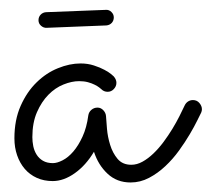

<svg xmlns="http://www.w3.org/2000/svg" viewBox="-20 -369 437 397"><path d="M396 -136.2Q394 -132.3 387.9 -119.9Q381.8 -107.4 372.3 -91.3Q362.8 -75.2 350.1 -57.6Q337.4 -40 321.8 -25.4Q306.2 -10.7 288.1 -1.2Q270 8.3 250 8.3Q221.7 8.3 202.4 -9.8Q183.1 -27.8 174.3 -55.2Q157.7 -27.3 134.8 -11Q111.8 5.4 88.9 5.4Q70.8 5.4 56.2 -1.2Q41.5 -7.8 31.2 -19.8Q21 -31.7 15.4 -47.9Q9.8 -64 9.8 -83Q9.8 -121.1 22.7 -150.1Q35.6 -179.2 55.7 -198.7Q75.7 -218.3 99.9 -228Q124 -237.8 146.5 -237.8Q161.6 -237.8 174.3 -233.6Q187 -229.5 196 -224.6Q205.1 -219.7 210 -215.6Q214.8 -211.4 215.3 -210.9Q220.7 -204.6 220.7 -197.8Q220.7 -190.4 215.3 -184.8Q210 -179.2 202.6 -179.2Q194.8 -179.2 189.5 -184.6Q188.5 -185.5 185.1 -188.2Q181.6 -190.9 175.8 -193.8Q169.9 -196.8 161.9 -199Q153.8 -201.2 143.6 -201.2Q128.4 -201.2 111.3 -194.3Q94.2 -187.5 80.1 -173.1Q65.9 -158.7 56.4 -137Q46.9 -115.2 46.9 -85.4Q46.9 -76.2 48.8 -66.7Q50.8 -57.1 55.7 -49.3Q60.5 -41.5 68.8 -36.6Q77.1 -31.7 89.4 -31.7Q98.1 -31.7 109.6 -37.6Q121.1 -43.5 131.6 -55.7Q142.1 -67.9 150.6 -86.4Q159.2 -105 162.6 -130.4Q163.6 -137.2 168.9 -141.8Q174.3 -146.5 181.6 -146.5Q188.5 -146.5 193.6 -141.1Q198.7 -135.7 199.2 -128.9Q199.7 -119.6 201.2 -102.8Q202.6 -85.9 207.8 -69.3Q212.9 -52.7 223.1 -40.5Q233.4 -28.3 251.5 -28.3Q263.2 -28.3 274.7 -34.7Q286.1 -41 297.1 -51.5Q308.1 -62 318.1 -75.4Q328.1 -88.9 336.4 -102.5Q344.7 -116.2 351.1 -128.9Q357.4 -141.6 361.8 -150.9Q364.3 -156.2 368.9 -159.2Q373.5 -162.1 378.9 -162.1Q387.2 -162.1 392.3 -156Q397.5 -149.9 397.5 -143.1Q397.5 -139.6 396 -136.2ZM215.3 -333Q215.3 -326.2 210.9 -321.5Q206.5 -316.9 199.7 -316.4L76.7 -311.5Q70.3 -311 64.9 -315.7Q59.6 -320.3 59.6 -327.1Q59.6 -334 64 -338.6Q68.4 -343.3 75.2 -343.8L198.7 -348.6Q205.6 -349.1 210.4 -344.2Q215.3 -339.4 215.3 -333Z"/></svg>

Font: Sacramento
Style: Regular
Weight: 400
Designer: Astigmatic (AOETI)
Foundry: Astigmatic (AOETI)
Version: Version 1.000